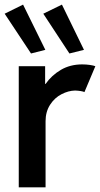

<svg xmlns="http://www.w3.org/2000/svg" viewBox="-21 -805 430 825"><path d="M59.6 -520.5H172.9V-444.3H174.8Q200.7 -481.4 240.7 -504.9Q280.8 -528.3 332 -528.3Q349.6 -528.3 365.7 -525.9Q381.8 -523.4 388.7 -520.5L341.8 -409.2Q337.9 -411.6 326.4 -413.6Q314.9 -415.5 301.8 -416Q272.9 -415.5 243.2 -400.1Q213.4 -384.8 194.1 -354.7Q174.8 -324.7 174.8 -284.2V0H59.6ZM165 -746.1 245.1 -785.2 339.8 -590.8 277.3 -575.2ZM-1 -746.1 78.1 -785.2 173.8 -590.8 112.3 -575.2Z"/></svg>

Font: Reddit Sans Chocolate SemiBold
Style: Regular
Weight: 600
Designer: Stephen Hutchings
Foundry: Reddit
Version: Version 1.011